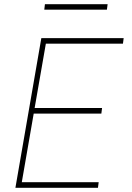

<svg xmlns="http://www.w3.org/2000/svg" viewBox="-20 -892 627 912"><path d="M461.4 -352.5H140.1L83.5 -26.4H448.7L445.3 0H53.2L176.3 -710.9H567.4L564 -684.6H197.8L144.5 -378.9H464.8ZM487.8 -846.2H190.4L193.4 -872.1H491.2Z"/></svg>

Font: Roboto Mono Thin
Style: Italic
Weight: 250
Designer: Google
Version: Version 2.000985; 2015; ttfautohint (v1.3)